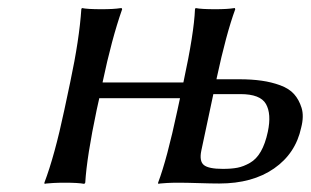

<svg xmlns="http://www.w3.org/2000/svg" viewBox="-20 -452 769 475"><path d="M642.6 -126Q651.9 -170.4 637.9 -194.8Q624 -219.2 574.7 -219.2H507.8L478 -79.1Q472.7 -53.2 484.4 -43.7Q496.1 -34.2 531.2 -34.2Q552.7 -34.2 567.6 -37.1Q582.5 -40 598.4 -49.1Q614.3 -58.1 625.2 -77.1Q636.2 -96.2 642.6 -126ZM516.1 -258.8 515.6 -255.9H572.3Q602.5 -255.9 627 -252.4Q651.4 -249 673.3 -241Q695.3 -232.9 707.5 -219.2Q719.7 -205.6 726.1 -185.1Q732.4 -164.6 725.1 -136.2Q711.4 -72.3 658 -35.2Q604.5 2 522.5 2Q502.4 2 471.7 1Q440.9 0 420.9 0Q405.3 0 393.1 0.7Q380.9 1.5 376 2L371.6 2.9L371.1 0Q393.1 -58.1 418.9 -179.2L425.3 -209H225.6L219.2 -180.2Q194.8 -64.5 190.9 0L188.5 2.9Q174.3 0 140.1 0Q124.5 0 112.1 0.7Q99.6 1.5 94.7 2L90.3 2.9L89.8 0Q115.2 -66.9 139.2 -180.2L153.8 -249Q176.3 -355 181.2 -429.2L182.6 -432.1Q195.8 -429.2 231 -429.2Q246.1 -429.2 258.5 -429.9Q271 -430.7 275.9 -431.6L280.8 -432.1L282.2 -429.2Q256.3 -355.5 233.9 -249V-248H433.6L434.1 -250Q460 -370.1 462.4 -429.2L463.9 -432.1Q477.1 -429.2 512.2 -429.2Q527.3 -429.2 539.6 -429.9Q551.8 -430.7 556.6 -431.6L561 -432.1L562 -429.2Q539.6 -368.2 516.1 -258.8Z"/></svg>

Font: Linux Biolinum G
Style: Italic
Weight: 400
Italic angle: -12°
Designer: Philipp H. Poll
Foundry: Philipp H. Poll
Version: Version 0.5.1